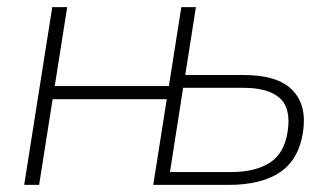

<svg xmlns="http://www.w3.org/2000/svg" viewBox="-20 -520 937 540"><path d="M48 0 127 -500H169L134 -278H455L490 -500H531L501 -309H666Q761 -309 802.5 -266.5Q844 -224 832 -147Q820 -71 767.5 -35.5Q715 0 623 0H411L449 -241H128L90 0ZM458 -36H628Q698 -36 739 -62.5Q780 -89 789 -150Q799 -215 767 -244Q735 -273 665 -273H495Z"/></svg>

Font: Mulish ExtraLight
Style: Italic
Weight: 200
Italic angle: -9°
Designer: Vernon Adams
Foundry: Vernon Adams
Version: Version 3.603